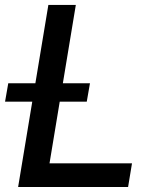

<svg xmlns="http://www.w3.org/2000/svg" viewBox="-38 -747 622 767"><path d="M159.8 -94.5 200.6 -340.9H308.6L321.4 -414.4H213.1L264.9 -727.3H155.2L103.3 -414.4H-5L-17.8 -340.9H90.9L34.4 0H473.7L489.3 -94.5Z"/></svg>

Font: TID UI Medium
Style: Italic
Weight: 500
Italic angle: -9.39999°
Designer: The TID Project Authors
Foundry: Bakken & Bæck
Version: Version 1.001;hotconv 1.0.109;makeotfexe 2.5.65596